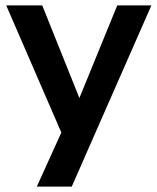

<svg xmlns="http://www.w3.org/2000/svg" viewBox="-20 -509 580 709"><path d="M116 180 218 -45V7L3 -489H136L288 -110H258L413 -489H539L245 180Z"/></svg>

Font: Nunito Sans 12pt ExtraLight
Style: Regular
Weight: 200
Designer: Vernon Adams
Foundry: Vernon Adams
Version: Version 3.101;gftools[0.9.27]